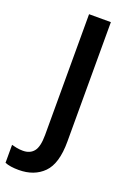

<svg xmlns="http://www.w3.org/2000/svg" viewBox="-241 -772 696 1034"><g transform="rotate(20 107.0 -255.0)"><path d="M10 204Q-14 204 -34 201Q-54 198 -69 192V89Q-55 93 -38.5 96Q-22 99 -4 99Q37 99 58.5 72Q80 45 80 -22V-714H205V-29Q205 97 152 150.5Q99 204 10 204Z"/></g></svg>

Font: Noto Sans Khmer UI SemiCondensed SemiBold
Style: Regular
Weight: 600
Width: 4
Designer: Danh Hong and the Monotype Design Team
Foundry: Monotype Imaging Inc.
Version: Version 2.002; ttfautohint (v1.8.4.7-5d5b)